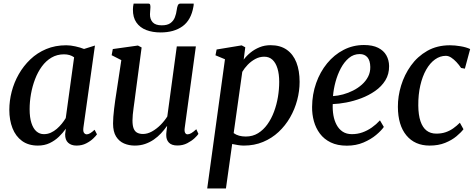

<svg xmlns="http://www.w3.org/2000/svg" viewBox="-20 -818 2708 1092"><path d="M454.5 -93.5Q451.5 -71 457.8 -62.5Q464 -54 473.5 -54Q482 -54 492.8 -60.2Q503.5 -66.5 518 -80L531.5 -54Q526.5 -46 510.5 -30.5Q494.5 -15 470.2 -2.5Q446 10 415 10Q385.5 10 367.8 -6Q350 -22 350.5 -55L354.5 -86Q338 -62.5 315.2 -40.5Q292.5 -18.5 262.8 -4.2Q233 10 195.5 10Q141.5 10 105.2 -16.5Q69 -43 51 -89Q33 -135 33 -193.5Q33 -244.5 46.5 -296.8Q60 -349 86.8 -396Q113.5 -443 152.5 -480.2Q191.5 -517.5 242.8 -539Q294 -560.5 356.5 -560.5Q381 -560.5 409 -554.2Q437 -548 458 -539.5L520 -559ZM401.5 -492Q390 -500.5 375.5 -504.8Q361 -509 344 -509Q304.5 -509 273 -490.5Q241.5 -472 218.2 -440.2Q195 -408.5 179.5 -368Q164 -327.5 156.2 -283.5Q148.5 -239.5 148.5 -197Q148.5 -150 158.8 -118.2Q169 -86.5 187.2 -70.8Q205.5 -55 229.5 -55Q250.5 -55 268.8 -63.2Q287 -71.5 302.8 -85Q318.5 -98.5 331.5 -114.5Q344.5 -130.5 354 -146.5Z M746.5 10Q713.5 10 685.5 -2Q657.5 -14 640.2 -41.5Q623 -69 623 -115.5Q623 -132 624.5 -153.5Q626 -175 629 -199Q632 -223 635.2 -246.5Q638.5 -270 642 -291L670 -476L615 -504L621.5 -539L764.5 -559L785.5 -548L751 -288.5Q748.5 -267.5 745.5 -246.2Q742.5 -225 739.8 -204.5Q737 -184 735.2 -165.8Q733.5 -147.5 733.5 -133Q733.5 -103 740.5 -86.2Q747.5 -69.5 761 -62.8Q774.5 -56 793.5 -56Q818.5 -56 844.2 -70.2Q870 -84.5 892.8 -107.2Q915.5 -130 931.5 -155.5L985.5 -554H1094L1030.5 -90Q1028 -71.5 1032.8 -62.8Q1037.5 -54 1046.5 -54Q1056 -54 1067.5 -60.5Q1079 -67 1096.5 -83L1108.5 -56.5Q1103.5 -48 1086.8 -32.2Q1070 -16.5 1045 -3.5Q1020 9.5 989 9.5Q956 9.5 940.5 -7Q925 -23.5 925.5 -50.5Q925.5 -53 925.8 -58.5Q926 -64 927 -71.2Q928 -78.5 928.8 -86Q929.5 -93.5 930.5 -99.5L929 -100.5Q914.5 -79.5 896 -59.8Q877.5 -40 854.8 -24.2Q832 -8.5 805 0.8Q778 10 746.5 10ZM824.5 -797.5Q832 -797.5 834 -791Q836 -784.5 835.5 -775Q835.5 -766.5 834.2 -756.2Q833 -746 833 -737.5Q832.5 -709 848.2 -691.5Q864 -674 900 -674Q932 -674 949.2 -686.5Q966.5 -699 974.5 -719.2Q982.5 -739.5 985.5 -763.5Q987 -776.5 991.2 -787Q995.5 -797.5 1005.5 -797.5H1081.5Q1081.5 -793.5 1081.5 -789.8Q1081.5 -786 1080 -780Q1067 -704 1018.5 -668.8Q970 -633.5 893.5 -633.5Q847.5 -633.5 811.8 -647.2Q776 -661 755.8 -690Q735.5 -719 736 -764.5Q736 -772.5 737 -780.8Q738 -789 740 -797.5Z M1158.5 254 1259.5 -481 1205.5 -503.5 1212 -536.5 1354.5 -560 1375 -549 1366 -479Q1382 -500.5 1404.8 -519Q1427.5 -537.5 1456.2 -549.2Q1485 -561 1518.5 -561Q1574 -561 1610.8 -535.2Q1647.5 -509.5 1665.8 -462.8Q1684 -416 1684 -352.5Q1684 -300.5 1670.2 -248.5Q1656.5 -196.5 1629.8 -150Q1603 -103.5 1564.5 -67.5Q1526 -31.5 1476.2 -10.8Q1426.5 10 1367 10Q1351 10 1333.8 7.2Q1316.5 4.5 1300.5 1L1265 254ZM1309 -61Q1322.5 -51 1340 -46.2Q1357.5 -41.5 1378 -41.5Q1417 -41.5 1447.5 -60.2Q1478 -79 1500.8 -110.8Q1523.5 -142.5 1538.5 -182.8Q1553.5 -223 1560.8 -266.8Q1568 -310.5 1568 -352.5Q1568 -396.5 1558.2 -428.5Q1548.5 -460.5 1529.8 -478Q1511 -495.5 1483 -495.5Q1456 -495.5 1432 -482.5Q1408 -469.5 1389 -449.8Q1370 -430 1358 -409.5Z M2163 -96Q2149 -75.5 2119.2 -50.5Q2089.5 -25.5 2047.2 -7.5Q2005 10.5 1952.5 10.5Q1899 10.5 1861 -8Q1823 -26.5 1799.5 -58Q1776 -89.5 1765.2 -128.8Q1754.5 -168 1755 -209.5Q1755.5 -281.5 1778 -345.2Q1800.5 -409 1840.5 -457.8Q1880.5 -506.5 1934 -534.2Q1987.5 -562 2050 -562Q2099 -562 2130.5 -546.2Q2162 -530.5 2177.2 -503.5Q2192.5 -476.5 2193 -442.5Q2193.5 -396.5 2171.8 -361.2Q2150 -326 2113.8 -300.8Q2077.5 -275.5 2034.5 -259.2Q1991.5 -243 1949 -235Q1906.5 -227 1872.5 -226Q1871 -193 1876.2 -162.5Q1881.5 -132 1894.5 -107.8Q1907.5 -83.5 1929 -69.2Q1950.5 -55 1981.5 -55Q2013 -55 2041.2 -65Q2069.5 -75 2094.8 -92.8Q2120 -110.5 2141 -133.5ZM2026 -510.5Q1991 -510.5 1964.2 -488Q1937.5 -465.5 1918.5 -429.8Q1899.5 -394 1888.2 -352.2Q1877 -310.5 1874 -271.5Q1901.5 -273 1931 -281Q1960.5 -289 1988.2 -303Q2016 -317 2038.2 -336.8Q2060.5 -356.5 2073.5 -381.8Q2086.5 -407 2086 -437Q2085.5 -473.5 2069.8 -492Q2054 -510.5 2026 -510.5Z M2423.5 10Q2339.5 10 2291.5 -47.8Q2243.5 -105.5 2243 -210Q2242.5 -269.5 2261.2 -331.2Q2280 -393 2317.2 -445Q2354.5 -497 2410.2 -528.8Q2466 -560.5 2539 -560.5Q2567 -560.5 2599.5 -555Q2632 -549.5 2654 -539L2624 -427.5L2602.5 -431.5Q2590.5 -449.5 2575.8 -465.2Q2561 -481 2545.8 -490.8Q2530.5 -500.5 2516 -500.5Q2483 -500.5 2454.2 -480Q2425.5 -459.5 2404 -421.8Q2382.5 -384 2370.5 -332Q2358.5 -280 2359 -218Q2359.5 -164 2371.5 -128.5Q2383.5 -93 2406 -75.5Q2428.5 -58 2461.5 -58Q2491 -58 2514.5 -66Q2538 -74 2557.8 -88Q2577.5 -102 2595.5 -120L2616 -83Q2602.5 -65 2576.2 -43Q2550 -21 2511.8 -5.5Q2473.5 10 2423.5 10Z"/></svg>

Font: Merriweather 36pt Medium
Style: Italic
Weight: 500
Italic angle: -7.8°
Version: Version 2.101